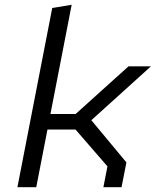

<svg xmlns="http://www.w3.org/2000/svg" viewBox="-20 -785 660 805"><path d="M413.5 0H489.5L510 -104L363 -281L613 -507H519L297 -307H191.5L280.5 -765L199 -751.5L53 0H132L179 -242H296.5L430.5 -87.5Z"/></svg>

Font: Monaspace Krypton Light
Style: Italic
Weight: 300
Italic angle: -11°
Designer: Riley Cran & the Lettermatic Team
Foundry: Lettermatic
Version: Version 1.101 (Monaspace Krypton)